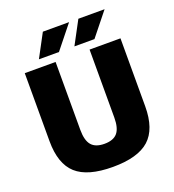

<svg xmlns="http://www.w3.org/2000/svg" viewBox="-161 -1024 1061 1169"><g transform="rotate(-20 370.0 -440.0)"><path d="M60.1 -259.8V-700.2H259.8V-259.8Q259.8 -191.9 285.9 -160.9Q312 -129.9 370.1 -129.9Q427.7 -129.9 453.9 -160.6Q480 -191.4 480 -259.8V-700.2H680.2V-259.8Q680.2 -112.8 606.4 -46.4Q532.7 20 370.1 20Q207.5 20 133.8 -46.4Q60.1 -112.8 60.1 -259.8ZM169.9 -750 250 -899.9H419.9L299.8 -750ZM399.9 -750 480 -899.9H649.9L529.8 -750Z"/></g></svg>

Font: Fivo Sans Heavy
Style: Regular
Weight: 900
Designer: Alexander Slobzheninov
Foundry: Alexander Slobzheninov
Version: 1.0